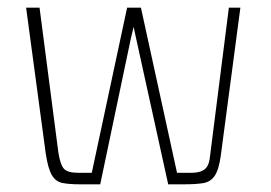

<svg xmlns="http://www.w3.org/2000/svg" viewBox="-20 -480 706 500"><path d="M188 0Q160 0 142.5 -3.5Q125 -7 115 -24Q105 -41 99 -81L48 -460H83L132 -83Q137 -51 146.5 -40.5Q156 -30 184 -30H219L311 -460H347L441 -30H479Q500 -30 511.5 -38Q523 -46 526 -66L576 -460H606L555 -75Q550 -38 539 -22Q528 -6 508.5 -3Q489 0 460 0H418L334 -382L328 -410L321 -381L241 0Z"/></svg>

Font: Genos ExtraLight
Style: Regular
Weight: 250
Designer: Robert E. Leuschke
Foundry: Robert E. Leuschke
Version: Version 1.010